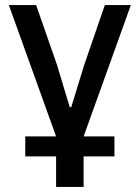

<svg xmlns="http://www.w3.org/2000/svg" viewBox="-20 -540 553 760"><path d="M202 79H80V0H202L15 -520H123L206 -282L256 -116H262L313 -282L395 -520H498L311 0H433V79H311V200H202Z"/></svg>

Font: Plexus Sans Medium
Style: Regular
Weight: 500
Version: Version 2.001;PS 002.001;hotconv 1.0.70;makeotf.lib2.5.58329